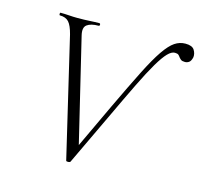

<svg xmlns="http://www.w3.org/2000/svg" viewBox="-95 -740 893 849"><g transform="rotate(15 351.0 -316.0)"><path d="M277 0 149 -543Q139 -582 125 -597.5Q111 -613 84 -613Q81 -613 81 -619Q81 -625 84 -625Q103 -625 123 -623.5Q143 -622 160 -622Q194 -622 218 -623.5Q242 -625 261 -625Q266 -625 266 -619Q266 -613 261 -613Q226 -613 208.5 -600Q191 -587 200 -551L319 -56L285 -21Q357 -175 408 -282.5Q459 -390 494 -459.5Q529 -529 555.5 -567.5Q582 -606 604.5 -621Q627 -636 653 -636Q684 -636 694 -620Q704 -604 702 -587Q698 -569 689.5 -563Q681 -557 671 -557Q658 -557 652.5 -561.5Q647 -566 643 -571Q640 -576 635 -580.5Q630 -585 618 -585Q603 -585 585.5 -567Q568 -549 544 -508.5Q520 -468 487 -400.5Q454 -333 407.5 -234Q361 -135 297 -1Q296 3 287 3.5Q278 4 277 0Z"/></g></svg>

Font: Cormorant Light
Style: Italic
Weight: 300
Italic angle: -10°
Designer: Christian Thalmann (Catharsis Fonts)
Foundry: Catharsis Fonts
Version: Version 4.000